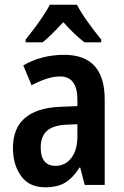

<svg xmlns="http://www.w3.org/2000/svg" viewBox="-20 -786 528 816"><path d="M253 -553Q425 -553 425 -363V0H340L321 -74H318Q291 -31 258 -10.5Q225 10 172 10Q104 10 69.5 -38Q35 -86 35 -157Q35 -241 86 -284.5Q137 -328 235 -332L309 -335V-361Q309 -461 236 -461Q207 -461 177 -451Q147 -441 114 -424L79 -508Q116 -530 160 -541.5Q204 -553 253 -553ZM261 -256Q204 -253 178.5 -229Q153 -205 153 -160Q153 -119 169.5 -100Q186 -81 216 -81Q257 -81 283 -114.5Q309 -148 309 -208V-258ZM307 -766Q324 -733 353.5 -692Q383 -651 410 -618V-606H339Q295 -640 249 -692Q225 -666 202.5 -643.5Q180 -621 161 -606H89V-618Q106 -639 126 -665.5Q146 -692 163.5 -718.5Q181 -745 192 -766Z"/></svg>

Font: Noto Sans Myanmar Condensed SemiBold
Style: Regular
Weight: 600
Width: 3
Designer: Monotype Design Team
Foundry: Monotype Imaging Inc.
Version: Version 2.107; ttfautohint (v1.8.4.7-5d5b)